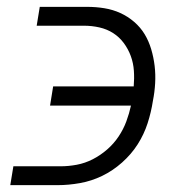

<svg xmlns="http://www.w3.org/2000/svg" viewBox="-20 -540 540 560"><path d="M10 0 19 -55H157Q180 -55 204 -59.5Q228 -64 250.5 -75.5Q273 -87 292.5 -104Q312 -121 326 -142Q340 -163 348.5 -186Q357 -209 362 -232H126L135 -288H370Q372 -311 370.5 -333.5Q369 -356 361.5 -376.5Q354 -397 341 -414.5Q328 -432 310 -443.5Q292 -455 270 -460Q248 -465 225 -465H87L96 -520H234Q260 -520 284.5 -516Q309 -512 331 -502Q353 -492 371.5 -476Q390 -460 402 -440Q414 -420 421 -396.5Q428 -373 431 -348Q434 -323 432.5 -297Q431 -271 426 -246Q421 -213 410.5 -180.5Q400 -148 381.5 -119Q363 -90 336 -66Q309 -42 278 -27Q247 -12 213.5 -6Q180 0 148 0Z"/></svg>

Font: Iosevka Light Oblique
Style: Regular
Weight: 300
Italic angle: -9°
Monospace: yes
Designer: Belleve Invis
Foundry: Belleve Invis
Version: Version 32.5.0; ttfautohint (v1.8.4)